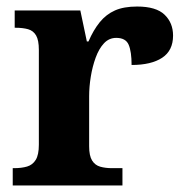

<svg xmlns="http://www.w3.org/2000/svg" viewBox="-20 -568 565 588"><path d="M19 0V-53H23Q46 -53 63 -58Q80 -63 89.5 -78.5Q99 -94 99 -125V-415Q99 -445 90.5 -459.5Q82 -474 66 -478.5Q50 -483 28 -483H25V-536H226L246 -441H251Q266 -476 285.5 -500Q305 -524 332 -536Q359 -548 400 -548Q458 -548 484 -523Q510 -498 510 -459Q510 -413 476.5 -391Q443 -369 383 -369Q383 -410 374 -431Q365 -452 336 -452Q314 -452 298.5 -435.5Q283 -419 273 -391.5Q263 -364 258 -333Q253 -302 253 -273V-120Q253 -91 262 -76.5Q271 -62 287 -57.5Q303 -53 323 -53H355V0Z"/></svg>

Font: Noto Rashi Hebrew
Style: Bold
Weight: 700
Version: Version 1.006